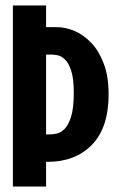

<svg xmlns="http://www.w3.org/2000/svg" viewBox="-20 -680 427 700"><path d="M27 0V-660H148V-581H187Q219 -581 252 -567Q285 -553 313 -523.5Q341 -494 358.5 -447.5Q376 -401 376 -336Q376 -215 315.5 -152.5Q255 -90 154 -90H148V0ZM169 -481H148V-190H162Q172 -190 186.5 -193Q201 -196 215 -209.5Q229 -223 239 -254Q249 -285 249 -342Q249 -394 239.5 -422.5Q230 -451 216.5 -463.5Q203 -476 190 -478.5Q177 -481 169 -481Z"/></svg>

Font: Bricolage Grotesque 48pt Condensed SemiBold
Style: Regular
Weight: 600
Width: 3
Designer: Mathieu Triay
Foundry: Atelier Triay
Version: Version 1.000; ttfautohint (v1.8.4.7-5d5b);gftools[0.9.32]